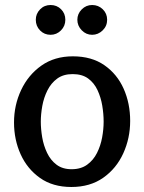

<svg xmlns="http://www.w3.org/2000/svg" viewBox="-20 -734 577 767"><path d="M265 13Q191 13 140 -23Q89 -59 62.5 -117.5Q36 -176 36 -245Q36 -314 64.5 -374.5Q93 -435 145.5 -472Q198 -509 271 -509Q346 -509 397 -473.5Q448 -438 474 -379.5Q500 -321 500 -251Q500 -182 472.5 -121.5Q445 -61 392.5 -24Q340 13 265 13ZM266 -58Q303 -58 328 -76Q353 -94 367.5 -123Q382 -152 388 -185Q394 -218 394 -248Q394 -279 388.5 -312Q383 -345 369.5 -374Q356 -403 332 -420.5Q308 -438 270 -438Q233 -438 208.5 -420Q184 -402 169.5 -373Q155 -344 149 -311Q143 -278 143 -248Q143 -219 148.5 -186Q154 -153 168 -123.5Q182 -94 206 -76Q230 -58 266 -58ZM241 -655Q241 -630 223.5 -612.5Q206 -595 182 -595Q157 -595 140 -612.5Q123 -630 123 -655Q123 -679 140 -696.5Q157 -714 182 -714Q207 -714 224 -697Q241 -680 241 -655ZM408 -655Q408 -630 390 -612.5Q372 -595 348 -595Q324 -595 306.5 -613Q289 -631 289 -655Q289 -679 306.5 -696.5Q324 -714 348 -714Q373 -714 390.5 -697Q408 -680 408 -655Z"/></svg>

Font: Rosario SemiBold
Style: Regular
Weight: 600
Designer: Hector Gatti
Foundry: Omnibus Type
Version: Version 1.101; ttfautohint (v1.8.1.43-b0c9)